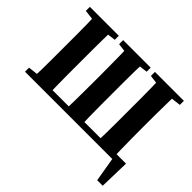

<svg xmlns="http://www.w3.org/2000/svg" viewBox="-176 -924 1375 1375"><g transform="rotate(45 511.5 -236.5)"><path d="M99 0Q101 -47 102 -99Q103 -151 103 -205Q103 -259 103 -310V-350Q103 -402 103 -455Q103 -508 102 -560Q101 -612 99 -657H263Q262 -611 261 -559Q260 -507 260 -454Q260 -401 260 -349V-310Q260 -258 260 -204Q260 -150 261 -98Q262 -46 263 0ZM425 0Q427 -47 427.5 -99Q428 -151 428.5 -204.5Q429 -258 429 -310V-349Q429 -401 428.5 -454.5Q428 -508 427.5 -559.5Q427 -611 425 -657H586Q584 -611 583 -559.5Q582 -508 582 -455Q582 -402 582 -350V-310Q582 -259 582 -204.5Q582 -150 583 -98.5Q584 -47 586 0ZM747 0Q749 -47 750 -99Q751 -151 751 -205Q751 -259 751 -310V-349Q751 -402 751 -455Q751 -508 750 -560Q749 -612 747 -657H911Q910 -611 909 -559.5Q908 -508 907.5 -454.5Q907 -401 907 -350V-310Q907 -258 907.5 -204Q908 -150 909 -98Q910 -46 911 0ZM182 0V-46H1006L1000 184H944L906 -41L958 0ZM29 -616V-657H322V-616L201 -601H156ZM366 -616V-657H645V-616L527 -601H485ZM688 -616V-657H981V-616L855 -601H809ZM29 0V-41L159 -56H195L197 0Z"/></g></svg>

Font: Source Serif 4 36pt
Style: Bold
Weight: 700
Designer: Frank Grießhammer
Foundry: Adobe Systems Incorporated
Version: Version 4.004;hotconv 1.0.116;makeotfexe 2.5.65601